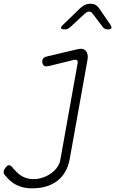

<svg xmlns="http://www.w3.org/2000/svg" viewBox="-54 -805 674 1045"><path d="M368 -458Q371 -473 364.5 -477.5Q358 -482 344 -478L214 -446Q198 -442 189 -445.5Q180 -449 177 -462Q174 -475 179.5 -484.5Q185 -494 202 -498L372 -538Q387 -541 397.5 -538Q408 -535 414.5 -526.5Q421 -518 423 -505.5Q425 -493 422 -478L325 63Q318 100 301.5 129Q285 158 259 178.5Q233 199 198.5 209.5Q164 220 120 220Q87 220 62 212Q37 204 19 192Q1 180 -11 167Q-23 154 -31 144Q-34 140 -34 135V127Q-33 122 -30 116.5Q-27 111 -23 106Q-19 101 -14.5 97.5Q-10 94 -5 94Q0 94 6 98.5Q12 103 17 111Q29 124 40.5 135Q52 146 65 153.5Q78 161 93.5 165.5Q109 170 127 170Q153 170 177.5 162Q202 154 222.5 139.5Q243 125 256.5 106.5Q270 88 274 67ZM298 -645Q281 -645 278.5 -651.5Q276 -658 290 -671L384 -762Q396 -773 409.5 -779Q423 -785 438 -785Q453 -785 464.5 -779Q476 -773 484 -762L547 -670Q555 -658 552 -651.5Q549 -645 532 -645Q524 -645 517.5 -648Q511 -651 506 -657L450 -731Q442 -742 431.5 -742Q421 -742 408 -731L329 -658Q321 -651 314 -648Q307 -645 298 -645Z"/></svg>

Font: Maple Mono NL Thin
Style: Italic
Weight: 250
Italic angle: -10°
Monospace: yes
Designer: subframe7536
Version: Version 7.000